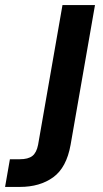

<svg xmlns="http://www.w3.org/2000/svg" viewBox="-158 -516 406 756"><path d="M-138 220 -119 111H-80Q-47 111 -30.5 98Q-14 85 -8 54L88 -496H216L120 54Q104 144 51.5 182Q-1 220 -80 220Z"/></svg>

Font: Rethink Sans
Style: Bold Italic
Weight: 700
Italic angle: -10°
Designer: The Rethink Sans project authors (Hans Thiessen). DM Sans designed by Colophon Foundry.
Foundry: Rethink Communications LLC
Version: Version 1.001